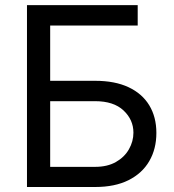

<svg xmlns="http://www.w3.org/2000/svg" viewBox="-20 -748 696 768"><path d="M87.9 0V-727.5H530.8V-646H180.7V-424.8H360.4Q439.5 -424.8 494.1 -399.2Q548.8 -373.5 577.1 -326.7Q605.5 -279.8 605.5 -216.3Q605.5 -152.3 577.1 -103.5Q548.8 -54.7 494.1 -27.3Q439.5 0 360.4 0ZM180.7 -80.6H360.4Q409.7 -80.6 443.8 -100.1Q478 -119.6 495.8 -151.1Q513.7 -182.6 513.7 -217.3Q513.7 -269 474.1 -306.2Q434.6 -343.3 360.4 -343.3H180.7Z"/></svg>

Font: Adwaita Sans
Style: Regular
Weight: 400
Designer: Rasmus Andersson
Foundry: rsms
Version: Version 4.001;git-9221beed3